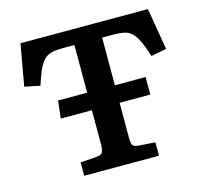

<svg xmlns="http://www.w3.org/2000/svg" viewBox="-102 -815 994 930"><g transform="rotate(-15 395.5 -350.0)"><path d="M209 0V-67L291 -73Q312 -74 319.5 -85.5Q327 -97 327 -124V-297H171L181 -385H327V-624H270Q238 -624 216 -619.5Q194 -615 178 -600.5Q162 -586 147.5 -556.5Q133 -527 117 -476L40 -492L77 -700H716L751 -491L674 -476Q658 -526 643.5 -556Q629 -586 613 -600.5Q597 -615 575.5 -619.5Q554 -624 524 -624H466V-385H620V-297H466V-121Q466 -94 472.5 -84Q479 -74 502 -73L584 -67V0Z"/></g></svg>

Font: Literata 7pt SemiBold
Style: Regular
Weight: 600
Designer: Latin by Veronika Burian and Jose Scaglione. Greek by Irene Vlachou. Cyrillic by Vera Evstafieva.
Foundry: TypeTogether
Version: Version 3.002